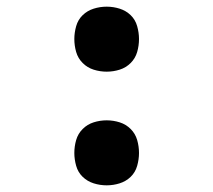

<svg xmlns="http://www.w3.org/2000/svg" viewBox="-20 -548 640 576"><path d="M300 8Q280 8 261 2Q242 -4 228 -17.5Q214 -31 208.5 -50.5Q203 -70 203 -89Q203 -109 208.5 -128Q214 -147 228 -161Q242 -175 261 -181Q280 -187 300 -187Q320 -187 339 -181Q358 -175 372 -161Q386 -147 391.5 -128Q397 -109 397 -89Q397 -70 391.5 -50.5Q386 -31 372 -17.5Q358 -4 339 2Q320 8 300 8ZM300 -333Q280 -333 261 -339Q242 -345 228 -359Q214 -373 208.5 -392Q203 -411 203 -431Q203 -450 208.5 -469.5Q214 -489 228 -502.5Q242 -516 261 -522Q280 -528 300 -528Q320 -528 339 -522Q358 -516 372 -502.5Q386 -489 391.5 -469.5Q397 -450 397 -431Q397 -411 391.5 -392Q386 -373 372 -359Q358 -345 339 -339Q320 -333 300 -333Z"/></svg>

Font: Iosevka HT Extended
Style: Bold
Weight: 700
Width: 7
Monospace: yes
Designer: Belleve Invis
Foundry: Belleve Invis
Version: Version 32.3.0; ttfautohint (v1.8.4)